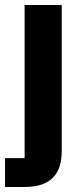

<svg xmlns="http://www.w3.org/2000/svg" viewBox="-29 -545 335 765"><path d="M-9 85H69V-525H217V56C217 149 173 200 69 200H-9Z"/></svg>

Font: Plexus Sans Bold
Style: Regular
Weight: 700
Version: Version 2.001;PS 002.001;hotconv 1.0.70;makeotf.lib2.5.58329